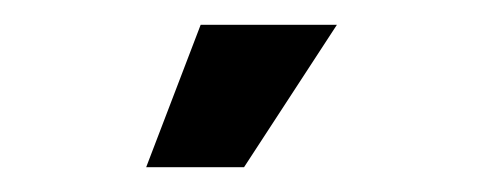

<svg xmlns="http://www.w3.org/2000/svg" viewBox="-20 -767 390 155"><path d="M142 -747H252L177 -632H98Z"/></svg>

Font: Khand
Style: Bold
Weight: 700
Designer: Devanagari: Sanchit Sawaria, Jyotish Sonowal; Latin: Satya Rajpurohit
Foundry: Indian Type Foundry
Version: Version 1.101;PS 1.0;hotconv 1.0.78;makeotf.lib2.5.61930; tt